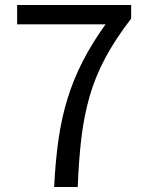

<svg xmlns="http://www.w3.org/2000/svg" viewBox="-20 -753 595 773"><path d="M198 0Q203 -104 215.5 -191.5Q228 -279 252 -356.5Q276 -434 313.5 -507Q351 -580 405 -655H49V-733H508V-678Q444 -595 403.5 -519Q363 -443 340.5 -364Q318 -285 307.5 -196.5Q297 -108 293 0Z"/></svg>

Font: Noto Sans KR
Style: Regular
Weight: 400
Designer: Ryoko NISHIZUKA  (kana, bopomofo & ideographs); Paul D. Hunt (Latin, Greek & Cyrillic); Sandoll Communications , Soo-you
Foundry: Adobe
Version: Version 2.004-H2;hotconv 1.0.118;makeotfexe 2.5.65603